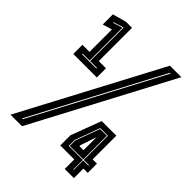

<svg xmlns="http://www.w3.org/2000/svg" viewBox="-201 -806 912 912"><g transform="rotate(45 255.0 -350.0)"><path d="M37.5 -415V-476.5H85V-627L37.5 -613V-681L106.5 -700H147V-476.5H195.5V-415ZM68 -443.5H164V-447.5H118V-672H115L65.5 -656.5V-653L114.5 -668V-447.5H68ZM30.5 0 401.5 -700H478.5L108 0ZM82 -26.5H87L430.5 -676.5H425.5ZM395 0V-64H301V-132L358.5 -285H456.5V-126H485.5V-64H456.5V0ZM368 -126H395V-218H396.5L368 -132.5ZM425.5 -27H428.5V-90.5H463V-94.5H428.5V-256.5H377L331 -130.5V-91H425.5ZM334.5 -94.5V-130L379.5 -253H425V-94.5Z"/></g></svg>

Font: Tourney ExtraBold
Style: Regular
Weight: 800
Designer: Tyler Finck
Foundry: Etcetera Type Co
Version: Version 1.015